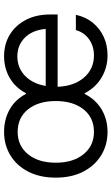

<svg xmlns="http://www.w3.org/2000/svg" viewBox="182 -732 560 965"><g transform="rotate(-90 462.5 -250.0)"><path d="M281.7 10Q215.8 10 163.8 -22.1Q111.7 -54.2 81.7 -112.5Q51.7 -170.8 51.7 -250Q51.7 -330 81.7 -388.3Q111.7 -446.7 163.8 -478.3Q215.8 -510 281.7 -510Q344.2 -510 394.2 -482.1Q444.2 -454.2 472.5 -400H475.8Q504.2 -453.3 552.9 -481.7Q601.7 -510 661.7 -510Q722.5 -510 769.6 -481.7Q816.7 -453.3 844.2 -401.2Q871.7 -349.2 871.7 -278.3V-240.8H508.3Q511.7 -157.5 555 -107.9Q598.3 -58.3 665.8 -58.3Q712.5 -58.3 747.1 -82.9Q781.7 -107.5 793.3 -149.2H870Q859.2 -99.2 830 -63.8Q800.8 -28.3 759.2 -9.2Q717.5 10 666.7 10Q605.8 10 555.4 -19.6Q505 -49.2 475.8 -105H472.5Q444.2 -49.2 394.2 -19.6Q344.2 10 281.7 10ZM281.7 -58.3Q353.3 -58.3 395 -110.8Q436.7 -163.3 436.7 -250Q436.7 -337.5 395 -389.6Q353.3 -441.7 281.7 -441.7Q211.7 -441.7 169.2 -389.6Q126.7 -337.5 126.7 -250Q126.7 -163.3 169.2 -110.8Q211.7 -58.3 281.7 -58.3ZM512.5 -300.8H799.2Q793.3 -367.5 755.4 -405.4Q717.5 -443.3 660.8 -443.3Q604.2 -443.3 564.2 -405.4Q524.2 -367.5 512.5 -300.8Z"/></g></svg>

Font: Funnel Sans Light Light
Style: Regular
Weight: 300
Version: Version 1.000